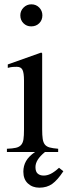

<svg xmlns="http://www.w3.org/2000/svg" viewBox="-20 -703 323 888"><path d="M12 0V-15Q38 -16 53.5 -19.5Q69 -23 77.5 -32.5Q86 -42 88.5 -58.5Q91 -75 91 -104V-331Q91 -366 84 -380Q77 -394 58 -394Q51 -394 40.5 -393.5Q30 -393 16 -389V-405L171 -460L175 -456V-105Q175 -77 177.5 -60.5Q180 -44 187.5 -34.5Q195 -25 209.5 -21Q224 -17 249 -15V0H188Q165 19 154.5 36Q144 53 144 70Q144 91 154.5 100Q165 109 182 109Q198 109 214.5 101Q231 93 253 73L273 89Q246 130 221.5 147.5Q197 165 162 165Q130 165 109 145.5Q88 126 88 91Q88 64 100.5 42Q113 20 142 0ZM176 -632Q176 -610 161.5 -595.5Q147 -581 124 -581Q103 -581 88.5 -595.5Q74 -610 74 -632Q74 -653 89 -668Q104 -683 125 -683Q147 -683 161.5 -668Q176 -653 176 -632Z"/></svg>

Font: STIXGeneralUnicodeRegular
Style: Regular
Weight: 400
Designer: MicroPress Inc., with final additions and corrections provided by Coen Hoffman, Elsevier (retired)
Version: Version 1.1.0